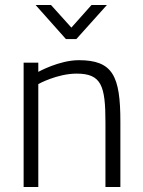

<svg xmlns="http://www.w3.org/2000/svg" viewBox="-20 -752 573 772"><path d="M287 -595 410 -732H348L267 -641L185 -732H123L245 -595ZM134 -414C134 -414 210 -456 288 -456C388 -456 404 -407 404 -260V0H464V-263C464 -446 434 -510 297 -510C218 -510 134 -463 134 -463V-500H75V0H134Z"/></svg>

Font: RazerF5 Light
Style: Regular
Weight: 300
Foundry: Razer Inc.
Version: Version 2